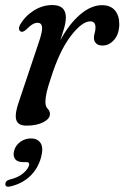

<svg xmlns="http://www.w3.org/2000/svg" viewBox="-20 -476 481 742"><path d="M62 -353.5Q55.5 -355.5 53.8 -362.5Q52 -369.5 57.5 -380Q76.5 -413.5 110.2 -435Q144 -456.5 182.5 -456.5Q234.5 -456.5 234.5 -408.5Q234.5 -391 228.2 -368.8Q222 -346.5 213 -320.5Q248 -384.5 290.2 -420.2Q332.5 -456 374 -456Q407.5 -456 424.5 -435.5Q441.5 -415 441 -381Q440 -343.5 420.8 -321.8Q401.5 -300 376.5 -300Q359.5 -300 351.2 -308.5Q343 -317 343 -329Q343 -339 346 -348.8Q349 -358.5 349 -370Q349 -393.5 329 -393.5Q297 -393.5 253.5 -336.8Q210 -280 177 -175.5Q165 -140 160.2 -119Q155.5 -98 155.5 -82Q155.5 -64.5 164.2 -55.8Q173 -47 173 -35Q173 -17 147.5 -3.8Q122 9.5 82.5 9.5Q48.5 9.5 42.5 -13.8Q36.5 -37 53.5 -84.5L130.5 -314Q144.5 -355 142.5 -371.5Q140.5 -388 125 -388Q116 -388 106 -382.2Q96 -376.5 81 -361.5Q69 -351 62 -353.5ZM69.5 150.5Q46.5 150.5 38 138Q29.5 125.5 34.5 107Q40 85.5 58.5 72.2Q77 59 99.5 59Q125 59 136.8 76.8Q148.5 94.5 139 131Q127 175.5 96.2 204.8Q65.5 234 20 244.5Q1 249 0.5 235.5Q1 222 17.5 218Q50.5 210 69.2 194Q88 178 92.5 162.5Q95 150.5 83 150.5Z"/></svg>

Font: Fraunces 72pt Soft
Style: Italic
Weight: 400
Italic angle: -16°
Version: Version 1.000;[b76b70a41]